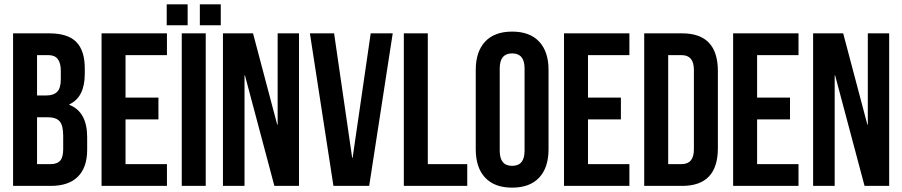

<svg xmlns="http://www.w3.org/2000/svg" viewBox="-20 -853 4139 881"><path d="M206 -700Q291 -700 330 -660.5Q369 -621 369 -539V-514Q369 -407 298 -374V-372Q380 -340 380 -223V-166Q380 -85 337.5 -42.5Q295 0 213 0H40V-700ZM199 -315H150V-100H213Q242 -100 256 -115.5Q270 -131 270 -169V-230Q270 -278 253.5 -296.5Q237 -315 199 -315ZM203 -600H150V-415H193Q226 -415 242.5 -432Q259 -449 259 -489V-528Q259 -600 203 -600Z M556 -600V-405H707V-305H556V-100H746V0H446V-700H746V-600Z M814 0V-700H924V0ZM745 -833H841V-737H745ZM897 -833H993V-737H897Z M1239 0 1104 -507H1102V0H1003V-700H1141L1252 -281H1254V-700H1352V0Z M1513 -700 1596 -129H1598L1681 -700H1782L1674 0H1510L1402 -700Z M1833 0V-700H1943V-100H2124V0Z M2273 -539V-161Q2273 -92 2330 -92Q2387 -92 2387 -161V-539Q2387 -608 2330 -608Q2273 -608 2273 -539ZM2163 -168V-532Q2163 -616 2206 -662Q2249 -708 2330 -708Q2411 -708 2454 -662Q2497 -616 2497 -532V-168Q2497 -84 2454 -38Q2411 8 2330 8Q2249 8 2206 -38Q2163 -84 2163 -168Z M2678 -600V-405H2829V-305H2678V-100H2868V0H2568V-700H2868V-600Z M2936 0V-700H3110Q3274 -700 3274 -527V-173Q3274 0 3110 0ZM3108 -600H3046V-100H3108Q3164 -100 3164 -168V-532Q3164 -600 3108 -600Z M3454 -600V-405H3605V-305H3454V-100H3644V0H3344V-700H3644V-600Z M3947 0 3812 -507H3810V0H3711V-700H3849L3960 -281H3962V-700H4060V0Z"/></svg>

Font: Bebas Neue
Style: Regular
Weight: 400
Designer: Ryoichi Tsunekawa
Foundry: Ryoichi Tsunekawa
Version: Version 1.400